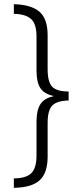

<svg xmlns="http://www.w3.org/2000/svg" viewBox="-20 -736 394 915"><path d="M46 114Q104 114 129 89.5Q154 65 154 5V-156Q154 -211 172.5 -239.5Q191 -268 234 -277V-279Q191 -288 172.5 -316Q154 -344 154 -399V-562Q154 -622 128 -645.5Q102 -669 46 -670V-716Q128 -714 167.5 -680.5Q207 -647 207 -568V-406Q207 -346 228.5 -323Q250 -300 307 -300V-257Q253 -256 230 -234Q207 -212 207 -149V10Q207 89 168.5 123.5Q130 158 46 159Z"/></svg>

Font: Noto Sans Myanmar ExtraCondensed Light
Style: Regular
Weight: 300
Width: 2
Designer: Monotype Design Team
Foundry: Monotype Imaging Inc.
Version: Version 2.107; ttfautohint (v1.8.4.7-5d5b)